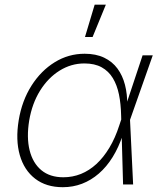

<svg xmlns="http://www.w3.org/2000/svg" viewBox="-20 -780 673 812"><path d="M245.6 11.7Q175.3 11.7 128.7 -24.2Q82 -60.1 63.7 -124Q45.4 -188 59.1 -271.5Q72.8 -354 113 -417.5Q153.3 -481 211.4 -516.8Q269.5 -552.7 337.9 -552.7Q385.7 -552.7 420.4 -536.1Q455.1 -519.5 476.8 -490Q498.5 -460.4 508.5 -421.4Q518.6 -382.3 518.1 -336.9H532.2L529.8 -274.4L543 0H500.5L492.2 -293.5Q491.2 -340.3 483.2 -380.1Q475.1 -419.9 457.3 -449.5Q439.5 -479 409.9 -495.4Q380.4 -511.7 336.9 -511.7Q280.8 -511.7 231.9 -481.2Q183.1 -450.7 149.4 -396.5Q115.7 -342.3 103.5 -270.5Q91.8 -198.7 105.2 -144.5Q118.7 -90.3 154.8 -60.3Q190.9 -30.3 248 -30.3Q287.1 -30.3 322.3 -44.4Q357.4 -58.6 387.7 -86.4Q418 -114.3 442.6 -155.3Q467.3 -196.3 484.4 -249.5L583 -545.9H626L529.3 -271.5L512.2 -210H499.5Q481.9 -156.7 456.3 -115.5Q430.7 -74.2 397.9 -45.9Q365.2 -17.6 326.9 -2.9Q288.6 11.7 245.6 11.7ZM339.4 -623.5 380.4 -760.3H427.7L371.6 -623.5Z"/></svg>

Font: Inter ExtraLight
Style: Italic
Weight: 250
Italic angle: -9.3988°
Designer: Rasmus Andersson
Foundry: rsms
Version: Version 4.001;git-66647c0bb